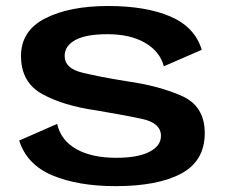

<svg xmlns="http://www.w3.org/2000/svg" viewBox="-20 -616 754 640"><path d="M365 4.5Q506 4.5 584.2 -37.5Q662.5 -79.5 662.5 -172.5Q662.5 -262 586.5 -296Q510.5 -330 400.5 -345.5Q313.5 -359.5 254.5 -373.8Q195.5 -388 195.5 -429.5Q195.5 -463 231 -482.5Q266.5 -502 338.5 -502Q414.5 -502 464 -473Q513.5 -444 526 -395L652.5 -450Q629.5 -526 548 -561Q466.5 -596 341 -596Q211.5 -596 130.8 -554.8Q50 -513.5 50 -429.5Q50 -341.5 120.8 -302.5Q191.5 -263.5 301 -248Q391.5 -233 454 -219.5Q516.5 -206 516.5 -163Q516.5 -129.5 477.8 -109.8Q439 -90 367.5 -90Q286 -90 234.5 -119Q183 -148 170.5 -203L44 -147.5Q69.5 -67 155.2 -31.2Q241 4.5 365 4.5Z"/></svg>

Font: Anybody SemiExpanded SemiBold
Style: Regular
Weight: 600
Width: 6
Designer: Tyler Finck
Foundry: Etcetera Type Company
Version: Version 1.113;gftools[0.9.25]